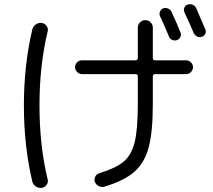

<svg xmlns="http://www.w3.org/2000/svg" viewBox="-20 -865 1040 938"><path d="M777.3 -824.2Q789.1 -828.1 801.3 -823.2Q813.5 -818.4 818.4 -805.7Q844.7 -750 862.3 -705.1Q866.2 -694.3 860.8 -683.6Q855.5 -672.9 843.8 -668.9Q832 -665 820.3 -670.4Q808.6 -675.8 804.7 -688.5Q773.4 -762.7 761.7 -786.1Q756.8 -796.9 761.7 -808.6Q766.6 -820.3 777.3 -824.2ZM938.5 -825.2Q974.6 -742.2 983.4 -720.7Q988.3 -710 982.9 -699.7Q977.5 -689.5 965.8 -685.1Q954.1 -680.7 942.4 -687Q930.7 -693.4 925.8 -705.1Q912.1 -738.3 880.9 -804.7Q876 -815.4 880.4 -827.1Q884.8 -838.9 897 -842.8Q909.2 -846.7 921.4 -841.8Q933.6 -836.9 938.5 -825.2ZM183.6 52.7Q168 54.7 154.8 45.9Q141.6 37.1 137.7 21.5Q96.7 -152.3 96.7 -349.6Q96.7 -546.9 137.7 -720.7Q141.6 -736.3 154.8 -745.6Q168 -754.9 183.6 -752.9Q198.2 -751 207.5 -738.3Q216.8 -725.6 212.9 -711.9Q172.9 -545.9 172.9 -350.1Q172.9 -154.3 212.9 11.7Q216.8 25.4 207.5 38.1Q198.2 50.8 183.6 52.7ZM379.9 -502.9Q367.2 -502.9 356.9 -513.2Q346.7 -523.4 346.7 -537.1Q346.7 -549.8 356.4 -560.1Q366.2 -570.3 379.9 -570.3H641.6Q652.3 -570.3 653.3 -581.1V-730.5Q653.3 -745.1 664.1 -755.9Q674.8 -766.6 689.9 -766.6Q705.1 -766.6 715.8 -755.9Q726.6 -745.1 726.6 -730.5V-581.1Q726.6 -570.3 738.3 -570.3H889.6Q903.3 -570.3 913.1 -560.1Q922.9 -549.8 922.9 -537.1Q922.9 -523.4 913.1 -513.2Q903.3 -502.9 889.6 -502.9H738.3Q727.5 -502.9 726.6 -492.2V-357.4Q726.6 -220.7 706.5 -145.5Q686.5 -70.3 637.2 -26.4Q587.9 17.6 490.2 46.9Q476.6 50.8 462.4 43.9Q448.2 37.1 443.4 23.4Q439.5 10.7 445.3 -2Q451.2 -14.6 464.8 -18.6Q546.9 -43.9 584.5 -75.7Q622.1 -107.4 637.7 -169.4Q653.3 -231.4 653.3 -357.4V-492.2Q653.3 -502.9 641.6 -502.9Z"/></svg>

Font: Rounded-X Mgen+ 1mn regular
Style: Regular
Weight: 400
Designer: [Source Han Sans]
Ryoko NISHIZUKA  (kana & ideographs); Paul D. Hunt (Latin, Greek & Cyrillic); Wenlong ZHANG  (bopomofo
Version: Version 1.059.20150602